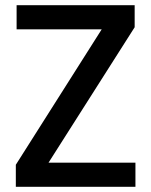

<svg xmlns="http://www.w3.org/2000/svg" viewBox="-20 -720 582 740"><path d="M41 0V-85L372 -607H44V-700H499V-615L167 -93H502V0Z"/></svg>

Font: HostGroteskMedium
Style: Regular
Weight: 500
Designer: Doukan Karapınar based on Poppins by Indian Type Foundry, Jonny Pinhorn
Foundry: Element Type
Version: Version 1.001; ttfautohint (v1.8.4.7-5d5b)